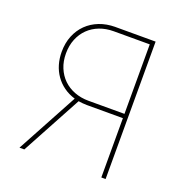

<svg xmlns="http://www.w3.org/2000/svg" viewBox="-131 -841 906 955"><g transform="rotate(20 322.5 -363.5)"><path d="M75.3 0 250 -323.2Q215.9 -333.5 189.8 -352.5Q163.7 -371.4 145.8 -397Q127.8 -422.6 118.6 -453.8Q109.4 -485.1 109.4 -519.9Q109.4 -566.8 124.8 -604.9Q140.3 -643.1 168 -670.3Q195.7 -697.4 234 -712.4Q272.4 -727.3 318.2 -727.3H531.2V0H508.5V-313.9H318.2Q306.8 -313.9 295.5 -315Q284.1 -316.1 272.7 -317.8L100.9 0ZM318.2 -336.6H508.5V-704.5H318.2Q277.3 -704.5 243.3 -691.4Q209.2 -678.3 184.5 -654.1Q159.8 -630 146 -595.9Q132.1 -561.8 132.1 -519.9Q132.1 -478.3 146 -444.6Q159.8 -410.9 184.5 -386.9Q209.2 -362.9 243.3 -349.8Q277.3 -336.6 318.2 -336.6Z"/></g></svg>

Font: Inter P Thin
Style: Regular
Weight: 100
Designer: Rasmus Andersson
Foundry: rsms
Version: Version 3.018;git-588b23468